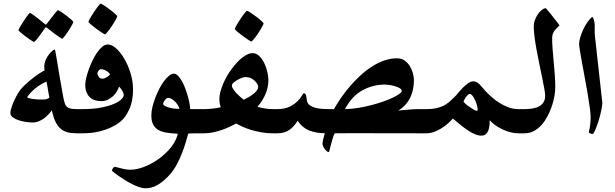

<svg xmlns="http://www.w3.org/2000/svg" viewBox="-20 -729 3365 1050"><path d="M423.3 0H399.4Q369.6 0 348.1 -5.9Q326.7 -11.7 310.5 -25.9Q294.4 -40 283 -64.2Q271.5 -88.4 263.2 -125.5Q255.4 -114.7 244.4 -102.8Q233.4 -90.8 220.2 -81.3Q207 -71.8 191.4 -65.4Q175.8 -59.1 159.2 -59.1Q145.5 -59.1 124.8 -61.8Q104 -64.5 84.5 -70.6Q64.9 -76.7 50.8 -86.7Q36.6 -96.7 36.6 -111.3Q36.6 -119.1 40.8 -134Q44.9 -148.9 52 -166Q59.1 -183.1 68.1 -200.4Q77.1 -217.8 86.9 -231.9Q95.2 -244.1 113 -261.2Q130.9 -278.3 151.4 -295.2Q171.9 -312 191.9 -325.2Q211.9 -338.4 223.6 -343.8Q223.1 -349.6 222.7 -353.8Q222.2 -357.9 222.2 -363.3V-370.1Q222.2 -372.1 223.1 -376.5Q224.6 -390.6 231.4 -405Q238.3 -419.4 247.8 -431.4Q257.3 -443.4 266.4 -450.9Q275.4 -458.5 280.3 -458.5Q280.8 -458.5 282.5 -449Q284.2 -439.5 286.9 -424.8Q289.6 -410.2 292.7 -391.4Q295.9 -372.6 298.8 -354Q303.2 -325.2 308.6 -295.9Q314 -266.6 318.1 -242.4Q322.3 -218.3 325.4 -200.9Q328.6 -183.6 330.1 -179.2Q332.5 -168.5 335.7 -159.9Q338.9 -151.4 345.7 -145Q352.5 -138.7 365.2 -135.5Q377.9 -132.3 399.4 -132.3H423.3Q435.5 -132.3 442.6 -124.8Q449.7 -117.2 453.4 -106.7Q457 -96.2 458 -85.2Q459 -74.2 459 -66.4Q459 -58.6 458 -47.4Q457 -36.1 453.4 -25.4Q449.7 -14.6 442.6 -7.3Q435.5 0 423.3 0ZM250 -194.8Q246.6 -209.5 242.9 -234.6Q239.3 -259.8 234.4 -282.7Q210 -272.5 190.4 -258.8Q170.9 -245.1 157.2 -231.7Q143.6 -218.3 136.2 -208.5Q128.9 -198.7 128.9 -196.8Q128.9 -194.8 137 -192.4Q145 -189.9 157.2 -188Q169.4 -186 184.1 -185.3Q198.7 -184.6 211.4 -184.6Q227.5 -184.6 235.1 -187Q242.7 -189.5 250 -194.8ZM296.9 -673.3Q300.8 -673.3 314.5 -664.3Q328.1 -655.3 342.8 -644Q357.4 -632.8 369.1 -622.3Q380.9 -611.8 380.9 -608.9Q380.9 -606.4 377 -598.6Q373 -590.8 366.9 -580.6Q360.8 -570.3 353.5 -559.1Q346.2 -547.9 339.4 -538.6Q332.5 -529.3 327.1 -523.2Q321.8 -517.1 319.8 -517.1Q317.4 -517.1 304.7 -526.1Q292 -535.2 276.9 -545.9L238.3 -575.7Q234.4 -579.6 230 -579.6Q228 -579.6 225.1 -573.7L198.2 -536.1Q188 -522 178.5 -510.7Q168.9 -499.5 165.5 -499.5Q164.1 -499.5 157.5 -503.7Q150.9 -507.8 141.1 -514.6Q131.3 -521.5 121.1 -529.1Q110.8 -536.6 101.8 -543.9Q92.8 -551.3 86.9 -556.6Q81.1 -562 81.1 -564Q81.1 -566.4 85.2 -574.2Q89.4 -582 95.9 -592.5Q102.5 -603 109.9 -614.7Q117.2 -626.5 124.3 -635.7Q131.3 -645 136.5 -651.6Q141.6 -658.2 143.1 -658.2Q147.5 -658.2 160.4 -648.7Q173.3 -639.2 187.5 -628.4Q204.1 -615.7 223.1 -599.6Q227.1 -595.2 230 -594.7Q231.9 -594.7 233.6 -596.2Q235.4 -597.7 238.3 -602.1Q252.9 -621.6 265.6 -637.2Q275.9 -650.9 285.2 -662.1Q294.4 -673.3 296.9 -673.3Z M707.5 -241.2Q707.5 -195.3 697.5 -160.2Q687.5 -125 663.6 -90.3Q655.8 -78.6 637.5 -63.2Q619.1 -47.9 590.1 -33.7Q561 -19.5 521.5 -9.8Q481.9 0 431.6 0H407.7Q395.5 0 388.4 -7.3Q381.3 -14.6 377.9 -25.4Q374.5 -36.1 373.5 -47.4Q372.6 -58.6 372.6 -66.4Q372.6 -74.2 373.5 -85.2Q374.5 -96.2 377.9 -106.7Q381.3 -117.2 388.4 -124.8Q395.5 -132.3 407.7 -132.3H431.6Q490.2 -132.3 532.7 -140.6Q575.2 -148.9 603 -160.9Q630.9 -172.9 643.8 -186Q656.7 -199.2 656.7 -209Q656.7 -218.8 648.7 -232.4Q640.6 -246.1 631.3 -255.9Q627.4 -243.2 619.1 -229Q610.8 -214.8 598.1 -203.1Q585.4 -191.4 569.3 -183.6Q553.2 -175.8 534.7 -175.8Q517.1 -175.8 501.2 -180.2Q485.4 -184.6 473.4 -195.1Q461.4 -205.6 453.9 -222.9Q446.3 -240.2 446.3 -266.6Q446.3 -280.3 451.2 -301.5Q456.1 -322.8 464.8 -347.4Q473.6 -372.1 485.1 -396.5Q496.6 -420.9 510.5 -440.9Q524.4 -460.9 539.3 -473.4Q554.2 -485.8 569.3 -485.8Q591.3 -485.8 615.5 -464.1Q639.6 -442.4 660.2 -407.2Q680.7 -372.1 694.1 -328.1Q707.5 -284.2 707.5 -241.2ZM532.7 -350.6Q525.4 -350.6 519 -342.8Q512.7 -335 512.7 -328.1Q512.7 -320.3 519.3 -309.6Q525.9 -298.8 540.5 -298.8Q548.3 -298.8 555.4 -302.2Q562.5 -305.7 568.4 -309.6Q574.2 -313.5 577.6 -317.1Q581.1 -320.8 581.1 -322.8Q581.1 -324.7 576.9 -329.3Q572.8 -334 565.7 -338.9Q558.6 -343.8 549.8 -347.2Q541 -350.6 532.7 -350.6ZM621.1 -639.6Q621.1 -637.2 616.9 -629.2Q612.8 -621.1 606.4 -610.1Q600.1 -599.1 592 -586.9Q584 -574.7 576.4 -564.7Q568.8 -554.7 562.5 -547.9Q556.2 -541 553.7 -541Q551.8 -541 537.1 -550.5Q522.5 -560.1 506.3 -572Q490.2 -584 477.1 -595.2Q463.9 -606.4 463.9 -609.4Q463.9 -611.8 468 -620.4Q472.2 -628.9 479 -639.9Q485.8 -650.9 493.9 -663.1Q502 -675.3 509.3 -685.3Q516.6 -695.3 522.5 -702.1Q528.3 -709 530.8 -709Q534.7 -709 549.3 -699.2Q564 -689.5 580.1 -677.5Q596.2 -665.5 608.6 -654.3Q621.1 -643.1 621.1 -639.6Z M1089.4 0H1064.5Q1057.1 0 1048.1 0.2Q1039.1 0.5 1030.3 0.5Q1020 1 1009.3 1.5Q1003.4 23.4 994.9 52Q986.3 80.6 974.4 110.8Q962.4 141.1 946.5 170.9Q930.7 200.7 910.2 224.1Q876 262.2 843.3 281.5Q810.5 300.8 775.4 300.8Q760.7 300.8 741 294.2Q721.2 287.6 700.9 277.1Q680.7 266.6 661.1 254.4Q641.6 242.2 626 231.2Q610.4 220.2 601.1 212.6Q591.8 205.1 591.8 203.1Q591.8 201.2 593.5 198Q595.2 194.8 597.7 191.2Q600.1 187.5 603 185.3Q606 183.1 608.4 183.1Q610.8 183.1 619.1 185.5Q627.4 188 638.7 190.9Q649.9 193.8 664.1 196.5Q678.2 199.2 694.3 199.2Q726.1 199.2 766.4 184.1Q806.6 168.9 845 142.1Q883.3 115.2 912.8 79.6Q942.4 43.9 952.6 2.4Q916.5 0.5 889.4 -3.9Q862.3 -8.3 844.5 -19.3Q826.7 -30.3 817.1 -49.1Q807.6 -67.9 807.6 -98.1Q807.6 -117.7 813.2 -142.1Q818.8 -166.5 828.4 -191.9Q837.9 -217.3 850.1 -241.5Q862.3 -265.6 876.2 -284.2Q890.1 -302.7 904.1 -314.5Q918 -326.2 930.2 -326.2Q941.9 -326.2 952.9 -315.2Q963.9 -304.2 973.9 -286.9Q983.9 -269.5 992.2 -247.8Q1000.5 -226.1 1006.6 -204.6Q1012.7 -183.1 1016.4 -163.8Q1020 -144.5 1020 -132.3H1089.4Q1101.6 -132.3 1108.6 -124.8Q1115.7 -117.2 1119.4 -106.7Q1123 -96.2 1124 -85.2Q1125 -74.2 1125 -66.4Q1125 -58.6 1124 -47.4Q1123 -36.1 1119.4 -25.4Q1115.7 -14.6 1108.6 -7.3Q1101.6 0 1089.4 0ZM960.9 -133.3Q960.9 -138.7 955.6 -148.9Q950.2 -159.2 941.2 -169.2Q932.1 -179.2 921.1 -186.5Q910.2 -193.8 899.4 -193.8Q895.5 -193.8 890.6 -190.4Q885.7 -187 881.8 -181.9Q877.9 -176.8 875 -171.1Q872.1 -165.5 872.1 -161.1Q872.1 -152.3 895.3 -143.6Q918.5 -134.8 960.9 -133.3Z M1495.6 0H1471.7Q1437 0 1406 -5.9Q1375 -11.7 1349.4 -19.8Q1323.7 -27.8 1304 -37.1Q1284.2 -46.4 1272 -53.7Q1259.8 -47.4 1240.5 -37.8Q1221.2 -28.3 1198 -20Q1174.8 -11.7 1148.7 -5.9Q1122.6 0 1096.7 0H1072.8Q1060.5 0 1053.5 -7.3Q1046.4 -14.6 1043 -25.4Q1039.6 -36.1 1038.6 -47.4Q1037.6 -58.6 1037.6 -66.4Q1037.6 -74.2 1038.6 -85.2Q1039.6 -96.2 1043 -106.7Q1046.4 -117.2 1053.5 -124.8Q1060.5 -132.3 1072.8 -132.3H1096.7Q1120.6 -132.3 1146.2 -135.5Q1171.9 -138.7 1188 -142.6Q1184.6 -148.4 1182.1 -161.1Q1179.7 -173.8 1179.7 -188Q1179.7 -206.1 1185.3 -227.1Q1190.9 -248 1200 -269.8Q1209 -291.5 1221.4 -313.2Q1233.9 -335 1249 -354.5Q1262.7 -372.6 1276.6 -387.7Q1290.5 -402.8 1305.2 -414.1Q1319.8 -425.3 1333.5 -431.9Q1347.2 -438.5 1359.9 -438.5Q1382.3 -438.5 1398.7 -421.9Q1415 -405.3 1426 -382.1Q1437 -358.9 1442.4 -333.7Q1447.8 -308.6 1447.8 -291.5Q1447.8 -215.3 1388.2 -145Q1408.2 -139.2 1428.7 -135.7Q1449.2 -132.3 1471.7 -132.3H1495.6Q1507.8 -132.3 1514.9 -124.8Q1522 -117.2 1525.6 -106.7Q1529.3 -96.2 1530.3 -85.2Q1531.2 -74.2 1531.2 -66.4Q1531.2 -58.6 1530.3 -47.4Q1529.3 -36.1 1525.6 -25.4Q1522 -14.6 1514.9 -7.3Q1507.8 0 1495.6 0ZM1392.1 -253.4Q1392.1 -259.3 1387.5 -268.6Q1382.8 -277.8 1373.8 -286.6Q1364.7 -295.4 1351.8 -301.5Q1338.9 -307.6 1322.8 -307.6Q1314.5 -307.6 1302 -303Q1289.6 -298.3 1277.6 -291.5Q1265.6 -284.7 1256.8 -276.6Q1248 -268.6 1248 -261.2Q1248 -253.4 1254.9 -242.7Q1261.7 -231.9 1271.7 -220.9Q1281.7 -210 1293 -200Q1304.2 -189.9 1313.5 -183.6Q1329.1 -191.4 1343 -199.7Q1356.9 -208 1367.9 -217Q1378.9 -226.1 1385.5 -235.4Q1392.1 -244.6 1392.1 -253.4ZM1421.4 -600.6Q1421.4 -598.1 1417.2 -590.1Q1413.1 -582 1406.7 -571Q1400.4 -560.1 1392.3 -547.9Q1384.3 -535.6 1376.7 -525.6Q1369.1 -515.6 1362.8 -508.8Q1356.4 -502 1354 -502Q1352.1 -502 1337.4 -511.5Q1322.8 -521 1306.6 -533Q1290.5 -544.9 1277.3 -556.2Q1264.2 -567.4 1264.2 -570.3Q1264.2 -572.8 1268.3 -581.3Q1272.5 -589.8 1279.3 -600.8Q1286.1 -611.8 1294.2 -624Q1302.2 -636.2 1309.6 -646.2Q1316.9 -656.2 1322.8 -663.1Q1328.6 -669.9 1331.1 -669.9Q1335 -669.9 1349.6 -660.2Q1364.3 -650.4 1380.4 -638.4Q1396.5 -626.5 1408.9 -615.2Q1421.4 -604 1421.4 -600.6Z M2296.9 0H2272.9Q2197.8 0 2120.4 -0.2Q2043 -0.5 1965.3 -0.5H1887.2Q1847.7 -0.5 1810.1 0Q1803.7 12.7 1798.6 30.5Q1793.5 48.3 1789.3 64.2Q1785.2 80.1 1782.2 91.3Q1779.3 102.5 1778.3 102.5Q1772.9 102.5 1767.1 97.9Q1761.2 93.3 1756.1 86.2Q1751 79.1 1747.3 71Q1743.7 63 1743.7 55.7Q1743.7 49.8 1747.3 33Q1751 16.1 1756.3 -0.5Q1706.5 -0.5 1668.9 -16.4Q1631.3 -32.2 1607.9 -68.8Q1599.1 -54.7 1588.6 -42.2Q1578.1 -29.8 1565.2 -20.3Q1552.2 -10.7 1535.4 -5.4Q1518.6 0 1496.6 0H1473.1Q1460.9 0 1453.9 -7.3Q1446.8 -14.6 1443.1 -25.4Q1439.5 -36.1 1438.5 -47.4Q1437.5 -58.6 1437.5 -66.4Q1437.5 -74.2 1438.5 -85.2Q1439.5 -96.2 1443.1 -106.7Q1446.8 -117.2 1453.9 -124.8Q1460.9 -132.3 1473.1 -132.3H1496.6Q1537.6 -132.3 1564.2 -145.8Q1590.8 -159.2 1606.9 -175.5Q1623 -191.9 1630.9 -205.6Q1638.7 -219.2 1641.6 -219.2Q1647.5 -219.2 1650.4 -214.6Q1653.3 -210 1654.8 -203.9Q1656.2 -197.8 1656.7 -190.4Q1657.2 -183.1 1658.7 -177.2Q1662.1 -161.1 1675.8 -152.1Q1689.5 -143.1 1707.8 -138.7Q1726.1 -134.3 1746.1 -133.3Q1766.1 -132.3 1781.7 -132.3H1806.6Q1822.3 -160.6 1844 -192.4Q1865.7 -224.1 1892.1 -255.1Q1918.5 -286.1 1948.7 -314.2Q1979 -342.3 2011.7 -363.5Q2044.4 -384.8 2079.6 -397.5Q2114.7 -410.2 2150.4 -410.2Q2176.3 -410.2 2193.8 -397.2Q2211.4 -384.3 2222.4 -365.5Q2233.4 -346.7 2238.5 -326.4Q2243.7 -306.2 2243.7 -291.5Q2243.7 -267.6 2239.3 -243.9Q2234.9 -220.2 2224.9 -198.5Q2214.8 -176.8 2198.5 -157.7Q2182.1 -138.7 2158.2 -124.5Q2184.6 -127 2200 -128.2Q2215.3 -129.4 2226.3 -130.4Q2237.3 -131.3 2247.3 -131.8Q2257.3 -132.3 2272.9 -132.3H2296.9Q2309.1 -132.3 2316.2 -124.8Q2323.2 -117.2 2326.7 -106.7Q2330.1 -96.2 2331.1 -85.2Q2332 -74.2 2332 -66.4Q2332 -58.6 2331.1 -47.4Q2330.1 -36.1 2326.7 -25.4Q2323.2 -14.6 2316.2 -7.3Q2309.1 0 2296.9 0ZM2176.8 -231.4Q2176.8 -241.2 2164.3 -247.8Q2151.9 -254.4 2136 -258.8Q2120.1 -263.2 2105.2 -264.9Q2090.3 -266.6 2085.9 -266.6Q2019.5 -266.6 1961.9 -235.1Q1904.3 -203.6 1866.7 -132.3Q1901.4 -132.8 1938 -138.7Q1974.6 -144.5 2009 -153.6Q2043.5 -162.6 2074 -173.1Q2104.5 -183.6 2127.4 -194.6Q2150.4 -205.6 2163.6 -215.3Q2176.8 -225.1 2176.8 -231.4Z M2838.4 0H2814.9Q2793.5 0 2770.3 -6.1Q2747.1 -12.2 2725.8 -22.5Q2704.6 -32.7 2686.5 -45.7Q2668.5 -58.6 2658.2 -72.3Q2658.2 -56.6 2656.5 -41.3Q2654.8 -25.9 2649.9 -13.9Q2645 -2 2636 5.4Q2627 12.7 2612.3 12.7Q2595.7 12.7 2577.6 5.1Q2559.6 -2.4 2539.8 -15.4Q2520 -28.3 2499.3 -45.2Q2478.5 -62 2456.5 -80.6Q2442.9 -64.9 2425.8 -50.5Q2408.7 -36.1 2389.9 -24.9Q2371.1 -13.7 2351.6 -6.8Q2332 0 2312 0H2288.1Q2275.9 0 2268.8 -7.3Q2261.7 -14.6 2258.3 -25.4Q2254.9 -36.1 2253.9 -47.4Q2252.9 -58.6 2252.9 -66.4Q2252.9 -74.2 2253.9 -85.2Q2254.9 -96.2 2258.3 -106.7Q2261.7 -117.2 2268.8 -124.8Q2275.9 -132.3 2288.1 -132.3H2312Q2349.6 -132.3 2374.8 -139.4Q2399.9 -146.5 2417.7 -157.7Q2435.5 -168.9 2449.2 -182.9Q2462.9 -196.8 2476.6 -209.5Q2477.1 -210.9 2486.8 -222.7Q2496.6 -234.4 2510 -248Q2523.4 -261.7 2538.8 -272.9Q2554.2 -284.2 2567.9 -284.2Q2578.1 -284.2 2586.4 -279.8Q2594.7 -275.4 2602.1 -268.3Q2609.4 -261.2 2616.7 -252.2Q2624 -243.2 2632.3 -233.9Q2648.9 -215.8 2669.4 -197.8Q2689.9 -179.7 2713.1 -165.3Q2736.3 -150.9 2761.7 -141.6Q2787.1 -132.3 2814.9 -132.3H2838.4Q2850.6 -132.3 2857.9 -124.8Q2865.2 -117.2 2868.7 -106.7Q2872.1 -96.2 2873 -85.2Q2874 -74.2 2874 -66.4Q2874 -58.6 2873 -47.4Q2872.1 -36.1 2868.7 -25.4Q2865.2 -14.6 2858.2 -7.3Q2851.1 0 2838.4 0ZM2592.3 -130.9Q2592.3 -139.6 2588.1 -154.1Q2584 -168.5 2577.9 -181.9Q2571.8 -195.3 2564 -205.3Q2556.2 -215.3 2549.3 -215.3Q2543.5 -215.3 2537.6 -209.2Q2531.7 -203.1 2526.6 -196Q2521.5 -189 2518.3 -182.1Q2515.1 -175.3 2515.1 -174.8Q2515.1 -170.9 2524.7 -162.1Q2534.2 -153.3 2546.9 -144.8Q2559.6 -136.2 2570.8 -129.6Q2582 -123 2585.9 -123Q2589.4 -123 2590.8 -124.3Q2592.3 -125.5 2592.3 -130.9Z M3016.6 -255.4Q3016.6 -247.1 3015.9 -234.1Q3015.1 -221.2 3012.5 -205.6Q3009.8 -189.9 3005.1 -172.6Q3000.5 -155.3 2994.1 -137.7Q2985.4 -114.3 2972.4 -90.1Q2959.5 -65.9 2941.7 -45.9Q2923.8 -25.9 2900.6 -12.9Q2877.4 0 2848.1 0H2822.8Q2810.5 0 2803.5 -4.4Q2796.4 -8.8 2793 -17.3Q2789.6 -25.9 2788.6 -38.1Q2787.6 -50.3 2787.6 -66.4Q2787.6 -78.6 2788.6 -90.6Q2789.6 -102.5 2793 -111.6Q2796.4 -120.6 2803.5 -126.5Q2810.5 -132.3 2822.8 -132.3H2848.1Q2872.1 -132.3 2892.8 -135.7Q2913.6 -139.2 2928.7 -147.5Q2943.8 -155.8 2952.6 -170.2Q2961.4 -184.6 2961.4 -205.1Q2961.4 -217.3 2956.8 -243.4Q2952.1 -269.5 2945.1 -303.7Q2938 -337.9 2929.9 -377.2Q2921.9 -416.5 2914.8 -454.3Q2907.7 -492.2 2903.3 -526.4Q2898.9 -560.5 2898.9 -585.4Q2898.9 -602.1 2905.3 -619.4Q2911.6 -636.7 2921.6 -651.4Q2931.6 -666 2943.4 -675Q2955.1 -684.1 2964.8 -684.1Q2965.3 -684.1 2971.2 -677.2Q2977.1 -670.4 2985.4 -660.4Q2993.7 -650.4 3002.9 -638.4Q3012.2 -626.5 3020.3 -616.2Q3028.3 -606 3033.9 -598.4Q3039.6 -590.8 3039.6 -590.3Q3039.6 -588.9 3033.4 -583.7Q3027.3 -578.6 3019.5 -570.1Q3011.7 -561.5 3005.6 -549.3Q2999.5 -537.1 2999.5 -521.5Q2999.5 -495.6 3002 -461.2Q3004.4 -426.8 3008.1 -389.9Q3011.7 -353 3014.2 -317.6Q3016.6 -282.2 3016.6 -255.4Z M3273.9 -167.5Q3273.9 -154.8 3270.5 -137Q3267.1 -119.1 3262.5 -99.9Q3257.8 -80.6 3251.7 -62.3Q3245.6 -43.9 3239.7 -29.1Q3233.9 -14.2 3228.8 -5.1Q3223.6 3.9 3220.7 3.9Q3214.8 3.9 3207.5 0.7Q3200.2 -2.4 3200.2 -7.8Q3200.2 -9.8 3201.9 -14.6Q3203.6 -19.5 3205.1 -29.1Q3206.5 -38.6 3208.3 -53.5Q3210 -68.4 3210 -89.4Q3210 -107.9 3205.1 -142.3Q3200.2 -176.8 3193.4 -218Q3186.5 -259.3 3178.2 -303.2Q3169.9 -347.2 3163.1 -385.3Q3156.2 -423.3 3151.6 -451.2Q3147 -479 3147 -487.8Q3147 -502.4 3153.1 -523.9Q3159.2 -545.4 3169.2 -566.9Q3179.2 -588.4 3192.4 -607.7Q3205.6 -627 3219.7 -637.2Q3227.1 -627 3229.7 -613.3Q3232.4 -599.6 3232.4 -590.3V-542.5Z"/></svg>

Font: Accordance
Style: Bold-Italic
Weight: 700
Italic angle: -11°
Version: Version 1.2 (build January 31, 2020) Miklal Software Solutio